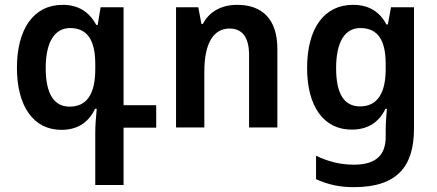

<svg xmlns="http://www.w3.org/2000/svg" viewBox="-20 -527 1808 794"><path d="M374 238H491V1H626V-92H491V-497H396L384 -424H378C349 -478 304 -507 239 -507C118 -507 50 -405 50 -247C50 -88 118 10 234 10C300 10 346 -20 373 -77H380C376 -38 374 -3 374 21ZM268 -86C204 -86 169 -138 169 -246C169 -353 206 -411 270 -411C341 -411 374 -361 374 -262V-241C374 -137 338 -86 268 -86Z M708 0H825V-232C825 -348 863 -409 929 -409C981 -409 1010 -374 1010 -300V0H1127V-325C1127 -447 1065 -507 961 -507C891 -507 843 -475 819 -428H813L800 -497H708Z M1443 247C1621 247 1692 163 1692 5V-497H1597L1584 -426H1578C1549 -480 1504 -507 1440 -507C1320 -507 1250 -409 1250 -246C1250 -85 1320 9 1434 9C1499 9 1546 -19 1574 -77H1580C1577 -43 1575 -13 1575 12V39C1575 114 1535 154 1444 154C1384 154 1335 140 1287 117V214C1336 236 1383 247 1443 247ZM1469 -87C1405 -87 1370 -136 1370 -245C1370 -354 1406 -411 1470 -411C1544 -411 1575 -359 1575 -262V-241C1575 -144 1542 -87 1469 -87Z"/></svg>

Font: Noto Sans Armenian SemiCondensed SemiBold
Style: Regular
Weight: 600
Width: 4
Designer: Monotype Design Team
Foundry: Monotype Imaging Inc.
Version: Version 2.008